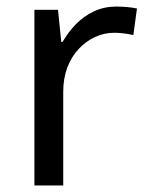

<svg xmlns="http://www.w3.org/2000/svg" viewBox="-20 -566 453 586"><path d="M335 -546Q350 -546 367.5 -544.5Q385 -543 398 -540L387 -459Q374 -462 358.5 -464Q343 -466 329 -466Q298 -466 270 -453Q242 -440 220 -416.5Q198 -393 185.5 -360Q173 -327 173 -286V0H85V-536H157L167 -438H171Q188 -468 212 -492.5Q236 -517 267 -531.5Q298 -546 335 -546Z"/></svg>

Font: hexuguzrati05
Style: Book
Weight: 400
Designer: Jelle Bosma - Monotype Design Team, Universal Thirst
Foundry: Monotype Imaging Inc.
Version: Version 2.106